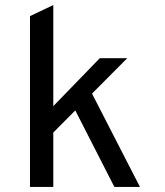

<svg xmlns="http://www.w3.org/2000/svg" viewBox="-20 -742 656 762"><path d="M99 0V-678L191.5 -722V0ZM182.5 -207V-311.5L376 -511H485ZM434 0 272 -317 338.5 -383.5 535.5 0Z"/></svg>

Font: Overpass Mono Medium
Style: Regular
Weight: 500
Monospace: yes
Designer: Delve Withrington, Dave Bailey
Foundry: Delve Fonts LLC
Version: Version 4.000